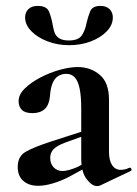

<svg xmlns="http://www.w3.org/2000/svg" viewBox="-20 -622 465 650"><path d="M319 6Q315 8 309 8Q291 8 273 -16Q255 -40 255 -85V-255Q255 -294 250 -320Q245 -346 234 -359Q223 -372 204 -372Q189 -372 177 -364.5Q165 -357 158 -340.5Q151 -324 149 -295Q146 -266 131 -252.5Q116 -239 90 -239Q65 -239 54 -250Q43 -261 43 -280Q43 -302 64 -322.5Q85 -343 116.5 -359.5Q148 -376 182 -385.5Q216 -395 243 -395Q287 -395 318 -368.5Q349 -342 349 -285V-108Q349 -79 359.5 -63Q370 -47 389 -47Q403 -47 418 -54Q422 -56 424.5 -50.5Q427 -45 422 -43ZM109 7Q78 7 59 -9.5Q40 -26 40 -57Q40 -93 67.5 -108.5Q95 -124 153 -143L265 -179L269 -164L200 -139Q173 -129 161.5 -117Q150 -105 150 -88Q150 -67 162 -55Q174 -43 192 -43Q200 -43 213.5 -46.5Q227 -50 243 -57L298 -87L299 -70L213 -23Q188 -10 160 -1.5Q132 7 109 7ZM213 -485Q246 -485 257.5 -503Q269 -521 273 -544Q278 -566 285.5 -584Q293 -602 320 -602Q340 -602 351 -591Q362 -580 362 -563Q362 -537 341 -515.5Q320 -494 286.5 -481.5Q253 -469 214 -469Q175 -469 141 -482Q107 -495 86 -516.5Q65 -538 65 -563Q65 -580 76 -591Q87 -602 108 -602Q138 -602 146 -582.5Q154 -563 158 -540Q160 -527 164 -514Q168 -501 179.5 -493Q191 -485 213 -485Z"/></svg>

Font: Cormorant
Style: Bold
Weight: 700
Designer: Christian Thalmann (Catharsis Fonts)
Foundry: Catharsis Fonts
Version: Version 4.000